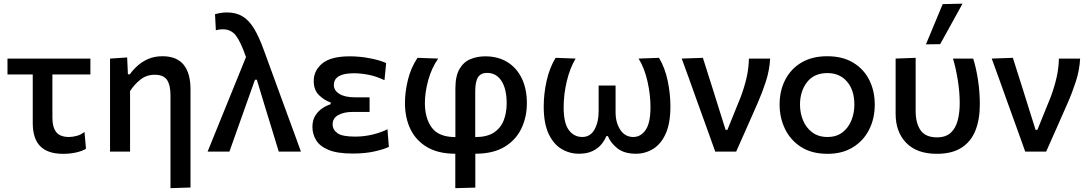

<svg xmlns="http://www.w3.org/2000/svg" viewBox="-20 -810 5815 1026"><path d="M316.5 12Q236 12 195.5 -28.2Q155 -68.5 155 -153V-412H20V-497H463V-412H260V-180.5Q260 -129.5 280.8 -103.8Q301.5 -78 348.5 -78Q369 -78 391.2 -84.2Q413.5 -90.5 431.5 -105L439.5 -15Q421 -3.5 389 4.2Q357 12 316.5 12Z M891 195.5V-301.5Q891 -355.5 872.5 -383Q854 -410.5 806.5 -410.5Q763 -410.5 730.8 -385Q698.5 -359.5 675 -323.5V0H568V-497L659.5 -503L663.5 -413H674Q690 -436 714.5 -458.2Q739 -480.5 772.2 -495Q805.5 -509.5 848 -509.5Q924 -509.5 961 -464.5Q998 -419.5 998 -332.5V192Z M1089.5 0Q1117 -67.5 1146.5 -140.5Q1176 -213.5 1204 -282Q1225 -334.5 1248.5 -391.5Q1271.5 -448.5 1294.5 -505Q1266.5 -586 1240.8 -619.8Q1215 -653.5 1170 -653.5Q1164 -653.5 1154.2 -652.5Q1144.5 -651.5 1133.5 -648L1129 -734Q1142.5 -738 1159 -740.8Q1175.5 -743.5 1193 -743.5Q1240.5 -743.5 1275 -723.2Q1309.5 -703 1336.8 -658.5Q1364 -614 1390 -542L1485.5 -280.5Q1509.5 -215 1526.8 -167.8Q1544 -120.5 1558.5 -81.5Q1572.5 -42 1588 0H1469.5Q1451.5 -58 1434 -116.5Q1416 -174.5 1398 -233.5L1352.5 -384H1342.5L1288 -231Q1266.5 -170.5 1246.2 -113.2Q1226 -56 1206 0Z M1864.5 10.5Q1781 10.5 1734.2 -9.5Q1687.5 -29.5 1668.5 -62Q1649.5 -94.5 1649.5 -132Q1649.5 -168 1665.2 -192.8Q1681 -217.5 1703.8 -232.2Q1726.5 -247 1747 -253V-262.5Q1714 -273.5 1685.2 -301Q1656.5 -328.5 1656.5 -377.5Q1656.5 -433 1702.2 -471Q1748 -509 1850 -509Q1904 -509 1958.5 -498.2Q2013 -487.5 2043.5 -473L2034.5 -381.5Q1990.5 -402.5 1949 -410.5Q1907.5 -418.5 1871.5 -418.5Q1764 -418.5 1764 -355.5Q1764 -327 1793.2 -308.5Q1822.5 -290 1876.5 -290H1955V-212H1865.5Q1818 -212 1787.8 -195.2Q1757.5 -178.5 1757.5 -146Q1757.5 -117 1783 -98.5Q1808.5 -80 1877.5 -80Q1928 -80 1974.2 -91.8Q2020.5 -103.5 2050.5 -119.5L2058 -25Q2032.5 -12.5 1982 -1Q1931.5 10.5 1864.5 10.5Z M2413 195.5V11.5Q2322.5 11.5 2262.8 -23.5Q2203 -58.5 2173.5 -119.5Q2144 -180.5 2144 -259.5Q2144 -319 2159.8 -383.2Q2175.5 -447.5 2211 -501L2321.5 -497Q2286 -446 2268.2 -380.8Q2250.5 -315.5 2250.5 -260.5Q2250.5 -177.5 2287.8 -127.5Q2325 -77.5 2413.5 -77.5V-337Q2413.5 -404.5 2435.8 -442Q2458 -479.5 2494.2 -494.2Q2530.5 -509 2573 -509Q2642 -509 2692 -477.8Q2742 -446.5 2768.8 -390.2Q2795.5 -334 2795.5 -258.5Q2795.5 -185.5 2766.5 -124Q2737.5 -62.5 2676.5 -25.5Q2615.5 11.5 2520 11.5V192.5ZM2519.5 -322V-77.5Q2582 -77.5 2618.8 -101.5Q2655.5 -125.5 2671.5 -166.2Q2687.5 -207 2687.5 -258Q2687.5 -334.5 2659.8 -377.5Q2632 -420.5 2582.5 -420.5Q2549.5 -420.5 2534.5 -397.2Q2519.5 -374 2519.5 -322Z M3074 11.5Q3022.5 11.5 2979.8 -14.5Q2937 -40.5 2911.2 -96Q2885.5 -151.5 2885.5 -240.5Q2885.5 -309 2901 -378.2Q2916.5 -447.5 2949 -501L3056 -497Q3025.5 -446 3008.8 -376Q2992 -306 2992 -237Q2992 -152.5 3019.5 -115.2Q3047 -78 3091.5 -78Q3134 -78 3156.5 -117.2Q3179 -156.5 3179 -216.5V-353H3269.5V-210.5Q3269.5 -154 3295 -116Q3320.5 -78 3364 -78Q3404.5 -78 3430.2 -115.8Q3456 -153.5 3456 -237Q3456 -304.5 3440 -375.2Q3424 -446 3392.5 -497L3501.5 -501Q3533.5 -447.5 3548 -378.2Q3562.5 -309 3562.5 -240.5Q3562.5 -151.5 3537.5 -96Q3512.5 -40.5 3470.5 -14.5Q3428.5 11.5 3378 11.5Q3315 11.5 3278.2 -18.2Q3241.5 -48 3228.5 -82.5H3220Q3211.5 -60.5 3193.8 -38.8Q3176 -17 3146.5 -2.8Q3117 11.5 3074 11.5Z M3802 0Q3785.5 -47 3768 -95Q3750.5 -142.5 3734.5 -188L3702.5 -276.5Q3683 -331 3663 -387Q3642.5 -443 3623 -497L3736 -501Q3756.5 -437.5 3782 -356.2Q3807.5 -275 3830.5 -201.5L3857.5 -116H3867L3938.5 -292.5Q3958.5 -346.5 3969.8 -396.2Q3981 -446 3982 -497H4095.5Q4092 -434.5 4072.8 -375Q4053.5 -315.5 4029 -260Q4000 -195 3971.5 -129.5Q3942.5 -64 3914 0Z M4402.5 12Q4317 12 4260 -25Q4203 -62 4174.5 -121.8Q4146 -181.5 4146 -251Q4146 -325.5 4176.2 -384Q4206.5 -442.5 4263.2 -476Q4320 -509.5 4400.5 -509.5Q4482.5 -509.5 4539.2 -475.2Q4596 -441 4625.2 -382.5Q4654.5 -324 4654.5 -251Q4654.5 -176.5 4624.2 -117Q4594 -57.5 4537.5 -22.8Q4481 12 4402.5 12ZM4402 -78Q4450 -78 4482 -102.8Q4514 -127.5 4529.8 -167Q4545.5 -206.5 4545.5 -251Q4545.5 -328.5 4506.2 -374Q4467 -419.5 4401.5 -419.5Q4330 -419.5 4292.5 -370.8Q4255 -322 4255 -251Q4255 -206.5 4271.2 -167Q4287.5 -127.5 4320.2 -102.8Q4353 -78 4402 -78Z M4986 12Q4880 12 4823 -46.2Q4766 -104.5 4766 -202V-497L4873 -501V-217.5Q4873 -151.5 4899.5 -113.8Q4926 -76 4987 -76Q5034.5 -76 5061 -101Q5087.5 -126 5098 -167.5Q5108.5 -209 5108.5 -258.5Q5108.5 -318 5098.2 -382Q5088 -446 5072.5 -497H5180.5Q5197 -444.5 5206.5 -380.5Q5216 -316.5 5216 -252.5Q5216 -172 5192.5 -112.8Q5169 -53.5 5118.2 -20.8Q5067.5 12 4986 12ZM4928 -573Q4972.5 -679.5 5017.5 -788L5123.5 -790.5Q5093 -735 5063.5 -681.5Q5033.5 -627.5 5004 -574Z M5458.5 0Q5442 -47 5424.5 -95Q5407 -142.5 5391 -188L5359 -276.5Q5339.5 -331 5319.5 -387Q5299 -443 5279.5 -497L5392.5 -501Q5413 -437.5 5438.5 -356.2Q5464 -275 5487 -201.5L5514 -116H5523.5L5595 -292.5Q5615 -346.5 5626.2 -396.2Q5637.5 -446 5638.5 -497H5752Q5748.5 -434.5 5729.2 -375Q5710 -315.5 5685.5 -260Q5656.5 -195 5628 -129.5Q5599 -64 5570.5 0Z"/></svg>

Font: Heraclito Medium
Style: Regular
Weight: 500
Designer: Kostas Bartsokas (font) & Cristiano Sobral (main changes)
Foundry: Kostas Bartsokas (font) & Cristiano Sobral (main changes)
Version: Version 1.00;July 8, 2020;FontCreator 13.0.0.2655 64-bit